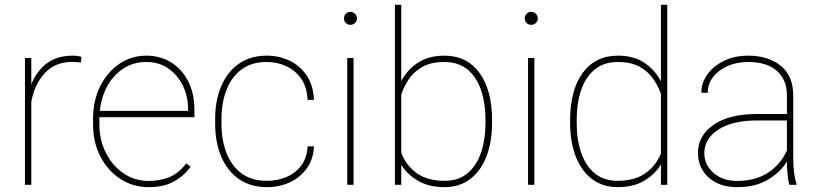

<svg xmlns="http://www.w3.org/2000/svg" viewBox="-20 -770 3411 800"><path d="M319.8 -532.7 316.9 -509.3Q309.1 -510.3 300.5 -511.2Q292 -512.2 282.7 -512.2Q209 -512.2 166 -464.6Q123 -417 110.4 -345.7V0H84V-528.3H110.4V-418.5Q132.3 -473.6 175 -505.9Q217.8 -538.1 282.7 -538.1Q294.9 -538.1 304.2 -536.6Q313.5 -535.2 319.8 -532.7Z M599.1 9.8Q535.2 9.8 482.4 -23.9Q429.7 -57.6 398.7 -116.9Q367.7 -176.3 367.7 -252.9V-274.4Q367.7 -351.6 397.7 -411.1Q427.7 -470.7 478 -504.4Q528.3 -538.1 589.4 -538.1Q647.9 -538.1 693.4 -509.8Q738.8 -481.4 764.4 -430.7Q790 -379.9 790 -312.5V-281.7H394Q394 -278.3 394 -274.4V-252.9Q394 -187 421.1 -133.3Q448.2 -79.6 494.6 -47.9Q541 -16.1 599.1 -16.1Q644.5 -16.1 683.8 -31.2Q723.1 -46.4 755.9 -88.9L774.4 -75.7Q748 -38.1 705.3 -14.2Q662.6 9.8 599.1 9.8ZM589.4 -511.7Q536.1 -511.7 494.6 -484.9Q453.1 -458 427.5 -411.9Q401.9 -365.7 396 -308.1H763.7V-314.5Q763.7 -367.7 742.2 -412.4Q720.7 -457 681.6 -484.4Q642.6 -511.7 589.4 -511.7Z M1092.3 -16.6Q1133.8 -16.6 1171.1 -31.5Q1208.5 -46.4 1233.6 -78.1Q1258.8 -109.9 1261.7 -160.2H1288.1Q1285.6 -106.4 1258.3 -68.4Q1231 -30.3 1187.5 -10.3Q1144 9.8 1092.3 9.8Q1023.9 9.8 975.6 -23.9Q927.2 -57.6 901.9 -117.2Q876.5 -176.8 876.5 -253.9V-274.4Q876.5 -352.1 901.9 -411.4Q927.2 -470.7 975.3 -504.4Q1023.4 -538.1 1091.3 -538.1Q1142.6 -538.1 1186.3 -517.3Q1230 -496.6 1257.8 -455.6Q1285.6 -414.6 1288.1 -354H1261.7Q1259.3 -406.7 1235.1 -441.7Q1210.9 -476.6 1172.9 -494.1Q1134.8 -511.7 1091.3 -511.7Q1026.9 -511.7 985.1 -479.7Q943.4 -447.8 923.1 -394Q902.8 -340.3 902.8 -274.4V-253.9Q902.8 -188 923.1 -134Q943.4 -80.1 985.4 -48.3Q1027.3 -16.6 1092.3 -16.6Z M1413.1 -693.4Q1413.1 -704.6 1420.9 -712.6Q1428.7 -720.7 1439.9 -720.7Q1451.2 -720.7 1459.2 -712.6Q1467.3 -704.6 1467.3 -693.4Q1467.3 -682.1 1459.2 -674.3Q1451.2 -666.5 1439.9 -666.5Q1428.7 -666.5 1420.9 -674.3Q1413.1 -682.1 1413.1 -693.4ZM1453.1 -528.3V0H1426.8V-528.3Z M2030.3 -269.5V-259.3Q2030.3 -178.7 2006.8 -118.2Q1983.4 -57.6 1939 -23.9Q1894.5 9.8 1832 9.8Q1767.1 9.8 1721.9 -16.6Q1676.8 -43 1651.9 -83.5V0H1625.5V-750H1651.9V-432.6Q1677.2 -480 1721.9 -509Q1766.6 -538.1 1831.1 -538.1Q1925.3 -538.1 1977.8 -466.3Q2030.3 -394.5 2030.3 -269.5ZM2002.9 -259.3V-269.5Q2002.9 -339.8 1984.4 -394.5Q1965.8 -449.2 1927.7 -480.5Q1889.6 -511.7 1831.5 -511.7Q1774.4 -511.7 1738.5 -490.7Q1702.6 -469.7 1682.1 -438.2Q1661.6 -406.7 1651.9 -376V-133.8Q1669.9 -83.5 1714.4 -50Q1758.8 -16.6 1832.5 -16.6Q1890.1 -16.6 1928 -48.1Q1965.8 -79.6 1984.4 -134.3Q2002.9 -189 2002.9 -259.3Z M2166.5 -693.4Q2166.5 -704.6 2174.3 -712.6Q2182.1 -720.7 2193.4 -720.7Q2204.6 -720.7 2212.6 -712.6Q2220.7 -704.6 2220.7 -693.4Q2220.7 -682.1 2212.6 -674.3Q2204.6 -666.5 2193.4 -666.5Q2182.1 -666.5 2174.3 -674.3Q2166.5 -682.1 2166.5 -693.4ZM2206.5 -528.3V0H2180.2V-528.3Z M2355.5 -259.3V-269.5Q2355.5 -394.5 2408 -466.3Q2460.4 -538.1 2554.7 -538.1Q2620.1 -538.1 2664.6 -508.5Q2709 -479 2733.9 -431.2V-750H2760.3V0H2733.9V-85Q2709.5 -43.9 2664.3 -17.1Q2619.1 9.8 2553.7 9.8Q2491.2 9.8 2446.8 -23.9Q2402.3 -57.6 2378.9 -118.2Q2355.5 -178.7 2355.5 -259.3ZM2382.8 -269.5V-259.3Q2382.8 -189 2401.4 -134.3Q2419.9 -79.6 2457.8 -48.1Q2495.6 -16.6 2553.2 -16.6Q2626 -16.6 2670.7 -49.3Q2715.3 -82 2733.9 -131.3V-378.4Q2723.6 -409.2 2702.9 -439.9Q2682.1 -470.7 2646.2 -491.2Q2610.4 -511.7 2554.2 -511.7Q2496.1 -511.7 2458 -480.5Q2419.9 -449.2 2401.4 -394.5Q2382.8 -339.8 2382.8 -269.5Z M3268.6 0Q3263.7 -19 3261.2 -45.7Q3258.8 -72.3 3258.8 -96.7Q3232.4 -53.7 3180.9 -22Q3129.4 9.8 3050.8 9.8Q2977.1 9.8 2932.6 -30.5Q2888.2 -70.8 2888.2 -133.8Q2888.2 -204.6 2952.9 -249.8Q3017.6 -294.9 3132.3 -294.9H3258.8V-372.1Q3258.8 -438 3216.8 -474.9Q3174.8 -511.7 3097.7 -511.7Q3049.8 -511.7 3011.5 -494.9Q2973.1 -478 2950.9 -448.7Q2928.7 -419.4 2928.7 -382.8L2902.3 -383.8Q2902.3 -425.3 2927.5 -460.2Q2952.6 -495.1 2996.8 -516.6Q3041 -538.1 3097.7 -538.1Q3180.2 -538.1 3232.7 -496.3Q3285.2 -454.6 3285.2 -371.1V-106.4Q3285.2 -78.1 3288.8 -49.3Q3292.5 -20.5 3298.8 -4.4V0ZM3050.8 -16.1Q3127.4 -16.1 3179.9 -50.3Q3232.4 -84.5 3258.8 -142.6V-268.1H3133.8Q3031.7 -268.1 2973.1 -230Q2914.6 -191.9 2914.6 -131.8Q2914.6 -84 2952.6 -50Q2990.7 -16.1 3050.8 -16.1Z"/></svg>

Font: Vazirmatn UI FD Thin
Style: Regular
Weight: 100
Designer: Saber Rastikerdar
Foundry: Saber Rastikerdar
Version: Version 33.003